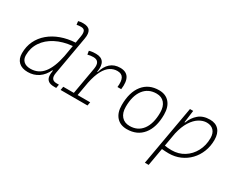

<svg xmlns="http://www.w3.org/2000/svg" viewBox="-112 -1292 2568 2064"><g transform="rotate(30 1172.0 -259.5)"><path d="M187.5 10.3Q114.3 10.3 74.2 -27.8Q34.2 -65.9 34.2 -135.3Q34.2 -219.2 67.1 -287.8Q100.1 -356.4 160.2 -407Q220.2 -457.5 301 -486.8Q381.8 -516.1 477.5 -521.5L491.7 -604Q500 -651.9 489.5 -674.8Q479 -697.8 442.9 -697.8Q429.7 -697.8 416.3 -696.5Q402.8 -695.3 389.6 -692.4L384.3 -734.9Q398.9 -739.3 413.8 -741Q428.7 -742.7 443.8 -742.7Q507.3 -742.7 529.5 -709.5Q551.8 -676.3 540 -608.9L456.1 -131.3Q439.9 -40 517.1 -40H547.4L539.6 4.9H514.6Q465.3 4.9 441.4 -13.2Q417.5 -31.2 412.8 -63.5Q408.2 -95.7 416 -138.7H408.7Q376 -66.9 318.6 -28.3Q261.2 10.3 187.5 10.3ZM445.3 -335.9V-336.4L469.2 -474.6Q351.6 -463.4 264.4 -418Q177.2 -372.6 129.2 -300.5Q81.1 -228.5 81.1 -137.7Q81.1 -88.9 111.1 -61.8Q141.1 -34.7 194.8 -34.7Q293.9 -34.7 354.5 -110.6Q415 -186.5 445.3 -335.9Z M591.3 0 599.1 -43.9H730.5L789.1 -377.9Q807.1 -482.4 720.7 -482.4Q684.6 -482.4 650.9 -472.7L643.6 -516.6Q664.1 -522.9 684.8 -525.1Q705.6 -527.3 726.6 -527.3Q861.8 -527.3 834.5 -365.7H840.8Q861.3 -442.9 908.9 -485.1Q956.5 -527.3 1029.3 -527.3Q1177.2 -527.3 1151.4 -333H1105Q1113.8 -408.7 1093.5 -445.6Q1073.2 -482.4 1019.5 -482.4Q973.6 -482.4 933.1 -457Q892.6 -431.6 860.6 -373Q828.6 -314.5 807.6 -215.3L777.3 -43.9H933.1L925.3 0Z M1417 9.8Q1334.5 9.8 1288.1 -42.5Q1241.7 -94.7 1241.7 -187.5Q1241.7 -347.7 1313.2 -437.5Q1384.8 -527.3 1511.7 -527.3Q1594.7 -527.3 1641.1 -474.1Q1687.5 -420.9 1687.5 -325.2Q1687.5 -167.5 1616 -78.9Q1544.4 9.8 1417 9.8ZM1426.8 -35.2Q1527.3 -35.2 1584 -111.3Q1640.6 -187.5 1640.6 -323.7Q1640.6 -398.4 1605.2 -440.4Q1569.8 -482.4 1505.9 -482.4Q1403.8 -482.4 1346.2 -406Q1288.6 -329.6 1288.6 -193.8Q1288.6 -119.1 1325.2 -77.1Q1361.8 -35.2 1426.8 -35.2Z M1814 224.6H1767.1L1807.1 -0.5Q1806.6 -0.5 1806.2 -0.5L1807.1 -1.5L1898.4 -517.6H1938.5L1919.9 -375.5L1918 -365.7H1925.3Q1951.7 -437.5 2005.1 -482.4Q2058.6 -527.3 2143.6 -527.3Q2214.8 -527.3 2253.9 -484.1Q2293 -440.9 2293 -361.3Q2293 -282.2 2266.1 -214.6Q2239.3 -147 2191.2 -96.7Q2143.1 -46.4 2078.4 -18.3Q2013.7 9.8 1937.5 9.8Q1916 9.8 1895 8.5Q1874 7.3 1852.5 5.4ZM1861.3 -42.5Q1895.5 -35.2 1948.2 -35.2Q2033.2 -35.2 2100.6 -77.4Q2168 -119.6 2207 -192.4Q2246.1 -265.1 2246.1 -356.4Q2246.1 -416.5 2215.3 -449.5Q2184.6 -482.4 2128.9 -482.4Q2083 -482.4 2036.1 -453.9Q1989.3 -425.3 1950.7 -364.7Q1912.1 -304.2 1890.1 -208Z"/></g></svg>

Font: Cascadia Mono ExtraLight
Style: Italic
Weight: 200
Italic angle: -10°
Monospace: yes
Designer: Aaron Bell
Foundry: Saja Typeworks
Version: Version 2404.023; ttfautohint (v1.8.4)